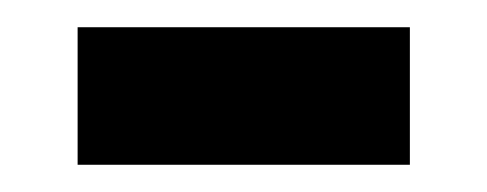

<svg xmlns="http://www.w3.org/2000/svg" viewBox="-20 -447 358 141"><path d="M37 -326V-427H281V-326Z"/></svg>

Font: Noto Sans Kannada UI ExtraCondensed SemiBold
Style: Regular
Weight: 600
Width: 2
Designer: Jelle Bosma - Monotype Design Team
Foundry: Monotype Imaging Inc.
Version: Version 2.005; ttfautohint (v1.8.4.7-5d5b)